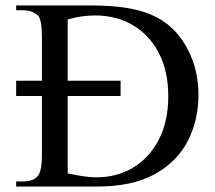

<svg xmlns="http://www.w3.org/2000/svg" viewBox="-20 -682 785 702"><path d="M227.5 -386.7H420.9V-331.1H227.5V-47.9Q258.3 -41.5 284.2 -37.6Q310.1 -33.7 331.1 -33.7Q406.2 -33.2 465.8 -68.6Q525.4 -104 560.3 -170.7Q595.2 -237.3 595.2 -330.1Q595.2 -421.9 560.8 -488Q526.4 -554.2 466.1 -589.8Q405.8 -625.5 327.6 -625.5Q305.7 -625.5 281 -622.3Q256.3 -619.1 227.5 -610.8ZM133.3 -331.1H39.1V-386.7H133.3V-545.4Q133.3 -606.4 120.6 -623.5Q99.6 -644.5 64 -644.5H39.1V-662.1H308.1Q418.5 -662.1 487.3 -643.8Q556.2 -625.5 603.5 -584Q649.4 -543 677.5 -478Q705.6 -413.1 705.6 -335Q705.6 -242.2 666.3 -166Q627 -89.8 545.2 -44.9Q463.4 0 335.4 0H39.1V-18.6H64Q107.4 -18.6 122.6 -44.9Q127.4 -53.2 130.4 -71.3Q133.3 -89.4 133.3 -117.7Z"/></svg>

Font: BabelStone Englisc
Style: Regular
Weight: 400
Designer: Andrew West
Foundry: BabelStone
Version: Version 1.000 June 24, 2023